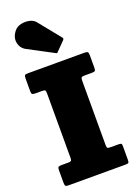

<svg xmlns="http://www.w3.org/2000/svg" viewBox="-193 -1133 857 1208"><g transform="rotate(-20 236.0 -529.5)"><path d="M351.5 -589V-157Q351.5 -141 356.8 -138Q362 -135 378.5 -135H427.5Q439.5 -135 445.5 -132.8Q451.5 -130.5 451.5 -118V-25Q451.5 -8 447.2 -4Q443 0 426.5 0H46.5Q29 0 25.2 -5.2Q21.5 -10.5 21.5 -28V-110.5Q21.5 -127.5 27.2 -131.2Q33 -135 49 -135H93Q107 -135 111.8 -139Q116.5 -143 116.5 -158.5V-588Q116.5 -604 113.2 -609.5Q110 -615 94 -615H48Q32.5 -615 27 -618.8Q21.5 -622.5 21.5 -639V-721.5Q21.5 -739.5 25 -744.8Q28.5 -750 46.5 -750H424.5Q442.5 -750 447 -744.5Q451.5 -739 451.5 -722V-642Q451.5 -624 446.8 -619.5Q442 -615 425 -615H376.5Q360 -615 355.8 -610Q351.5 -605 351.5 -589ZM254.5 -809.5 86.5 -898.5Q53 -916.5 45.5 -954.8Q38 -993 68 -1030Q84.5 -1050 112.5 -1056.2Q140.5 -1062.5 167.8 -1056.5Q195 -1050.5 209 -1033L326 -888.5Q335 -879.5 326.5 -870.5L269.5 -812.5Q265.5 -808 262.8 -807Q260 -806 254.5 -809.5Z"/></g></svg>

Font: Besley* Narrow Fatface
Style: Regular
Weight: 900
Width: 4
Designer: Owen Earl
Foundry: indestructible type*
Version: Version 3.000; ttfautohint (v1.8.3)